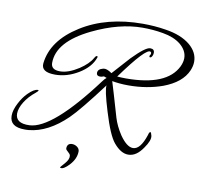

<svg xmlns="http://www.w3.org/2000/svg" viewBox="-134 -723 1138 1075"><g transform="rotate(10 435.0 -186.0)"><path d="M901 -414C908 -431 912 -447 912 -464C912 -500 896 -531 864 -558C830 -586 783 -605 722 -614C679 -621 636 -624 593 -624C457 -624 340 -594 243 -533C146 -472 92 -398 82 -310C78 -275 103 -258 157 -258C202 -258 246 -271 289 -297C332 -323 361 -355 374 -393C376 -398 375 -401 370 -401C366 -401 362 -397 357 -388C344 -364 320 -341 287 -319C248 -294 213 -281 181 -281C147 -281 130 -294 130 -320C130 -401 191 -470 312 -529C413 -578 508 -602 595 -602C634 -602 673 -599 712 -592C754 -585 788 -571 813 -551C840 -529 854 -503 854 -474C854 -459 850 -443 842 -426C803 -346 706 -306 552 -306C533 -306 517 -307 502 -308C591 -431 645 -488 662 -477C666 -475 667 -471 666 -464C662 -459 660 -455 660 -452C660 -447 662 -445 666 -446C674 -446 681 -462 681 -474C681 -489 673 -496 657 -496C639 -496 606 -471 557 -421C550 -414 520 -380 467 -321C446 -336 430 -341 418 -338C397 -333 387 -323 387 -308C387 -297 394 -291 408 -291C414 -291 421 -293 429 -296L445 -290C438 -285 431 -277 423 -266C270 -61 150 43 65 46C12 48 -14 30 -14 -7C-14 -47 20 -101 67 -138C77 -146 82 -152 82 -155C82 -156 81 -157 78 -157C63 -157 45 -146 23 -124C6 -107 -8 -87 -21 -62C-35 -35 -42 -11 -42 10C-42 53 -14 74 43 74C50 74 58 74 67 73C139 66 210 29 280 -39C316 -74 373 -144 452 -249C448 -234 458 -186 483 -105C509 -19 533 37 556 64C583 96 610 112 638 112C669 112 696 94 721 57C743 26 752 2 748 -15C745 -28 742 -34 739 -34C735 -34 731 -27 728 -14C709 43 686 71 658 71C634 71 609 51 582 12C561 -20 547 -50 538 -79C507 -186 487 -253 479 -278C506 -273 537 -270 572 -270C643 -270 708 -281 766 -302C835 -328 880 -365 901 -414ZM362 142C362 122 339 108 320 108C301 108 291 118 291 138C291 150 317 160 318 175C320 189 313 204 298 221C283 238 275 247 275 248C275 249 276 250 279 251C290 254 306 244 327 222C350 197 362 171 362 142Z"/></g></svg>

Font: AlexBrush
Style: Regular
Weight: 400
Designer: Robert E. Leuschke
Foundry: Robert E. Leuschke
Version: Version 1.001